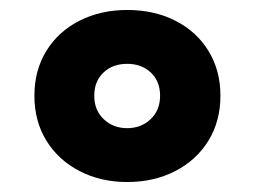

<svg xmlns="http://www.w3.org/2000/svg" viewBox="-20 -759 510 385"><path d="M49 -567Q49 -618 73 -657Q97 -696 139.5 -717.5Q182 -739 235 -739Q289 -739 331.5 -717.5Q374 -696 398 -657Q422 -618 422 -567Q422 -516 398 -477Q374 -438 331.5 -416Q289 -394 235 -394Q182 -394 139.5 -416Q97 -438 73 -477Q49 -516 49 -567ZM301 -567Q301 -596 282.5 -613.5Q264 -631 235 -631Q206 -631 187.5 -613.5Q169 -596 169 -567Q169 -538 188 -520Q207 -502 235 -502Q263 -502 282 -520Q301 -538 301 -567Z"/></svg>

Font: Mona Sans ExtraBold
Style: Regular
Weight: 800
Designer: Deni Anggara
Foundry: GitHub
Version: Version 2.000